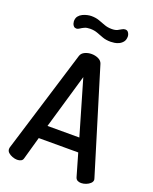

<svg xmlns="http://www.w3.org/2000/svg" viewBox="-171 -1040 902 1133"><g transform="rotate(20 280.5 -473.5)"><path d="M79 0Q65 0 49 -6Q33 -12 23 -21.5Q13 -31 13 -44Q13 -47 14 -53L213 -701Q219 -719 238.5 -728Q258 -737 280 -737Q303 -737 322.5 -728Q342 -719 348 -701L546 -53Q548 -47 548 -44Q548 -32 537.5 -22Q527 -12 511.5 -6Q496 0 481 0Q468 0 458.5 -5Q449 -10 445 -22L404 -164H156L116 -22Q113 -10 102.5 -5Q92 0 79 0ZM180 -249H380L280 -592ZM360 -843Q330 -843 308.5 -851Q287 -859 267 -866.5Q247 -874 221 -874Q200 -874 186 -867.5Q172 -861 162 -854Q152 -847 143 -847Q133 -847 126.5 -853.5Q120 -860 117.5 -869Q115 -878 115 -883Q115 -903 124.5 -915Q134 -927 148.5 -934Q163 -941 177.5 -944Q192 -947 202 -947Q230 -947 251 -939.5Q272 -932 293 -924Q314 -916 340 -916Q362 -916 375 -922.5Q388 -929 397.5 -935Q407 -941 417 -941Q428 -941 434 -934.5Q440 -928 442.5 -920Q445 -912 445 -907Q445 -886 435.5 -873.5Q426 -861 412 -854Q398 -847 383.5 -845Q369 -843 360 -843Z"/></g></svg>

Font: Dosis ExtraLight SemiBold
Style: Regular
Weight: 600
Version: Version 3.001; ttfautohint (v1.8.2)